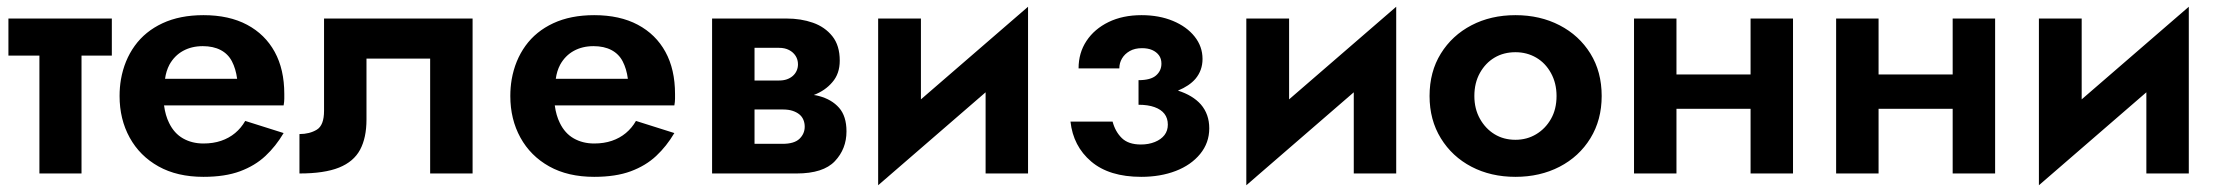

<svg xmlns="http://www.w3.org/2000/svg" viewBox="-20 -515 6584 570"><path d="M312 -460V-350H222V0H97V-350H5V-460Z M467 -202Q471 -172 482 -150Q497 -119 523.5 -104Q550 -89 584 -89Q613 -89 636.5 -97Q660 -105 678 -120Q696 -135 708 -156L822 -120Q799 -81 768 -52Q737 -23 692.5 -6.5Q648 10 584 10Q506 10 450.5 -21Q395 -52 365 -106.5Q335 -161 335 -230Q335 -243 336 -255Q337 -267 339 -279Q349 -336 380 -379Q411 -422 462.5 -446Q514 -470 584 -470Q660 -470 713.5 -441.5Q767 -413 795.5 -361Q824 -309 824 -236V-222Q824 -213 822 -202ZM684 -281Q680 -311 668.5 -333Q657 -355 635 -366.5Q613 -378 582 -378Q549 -378 523.5 -364Q498 -350 483 -323Q473 -304 470 -281Z M1383 0H1257V-341H1068V-160Q1068 -106 1049 -70.5Q1030 -35 986.5 -17.5Q943 0 869 0V-117Q899 -117 920.5 -130Q942 -143 942 -186V-460H1383Z M1627 -202Q1631 -172 1642 -150Q1657 -119 1683.5 -104Q1710 -89 1744 -89Q1773 -89 1796.5 -97Q1820 -105 1838 -120Q1856 -135 1868 -156L1982 -120Q1959 -81 1928 -52Q1897 -23 1852.5 -6.5Q1808 10 1744 10Q1666 10 1610.5 -21Q1555 -52 1525 -106.5Q1495 -161 1495 -230Q1495 -243 1496 -255Q1497 -267 1499 -279Q1509 -336 1540 -379Q1571 -422 1622.5 -446Q1674 -470 1744 -470Q1820 -470 1873.5 -441.5Q1927 -413 1955.5 -361Q1984 -309 1984 -236V-222Q1984 -213 1982 -202ZM1844 -281Q1840 -311 1828.5 -333Q1817 -355 1795 -366.5Q1773 -378 1742 -378Q1709 -378 1683.5 -364Q1658 -350 1643 -323Q1633 -304 1630 -281Z M2094 0V-460H2315Q2358 -460 2393.5 -447.5Q2429 -435 2451 -407.5Q2473 -380 2473 -335Q2473 -296 2451 -271Q2430 -246 2396 -233Q2404 -232 2411 -230Q2449 -220 2471 -195Q2493 -170 2493 -125Q2493 -73 2458.5 -36.5Q2424 0 2345 0ZM2220 -276H2293Q2306 -276 2316 -279.5Q2326 -283 2333.5 -289.5Q2341 -296 2345 -305Q2349 -314 2349 -324Q2349 -338 2342 -349Q2335 -360 2322.5 -366.5Q2310 -373 2293 -373H2220ZM2220 -88H2303Q2338 -88 2353.5 -103Q2369 -118 2369 -139Q2369 -150 2365 -159.5Q2361 -169 2353 -175.5Q2345 -182 2333 -186Q2321 -190 2303 -190H2220Z M2587 35V-460H2714V-220L3032 -495V0H2906V-241Z M3360 -277Q3396 -277 3412 -291Q3428 -305 3428 -326Q3428 -341 3420.5 -351Q3413 -361 3400.5 -366.5Q3388 -372 3370 -372Q3349 -372 3334 -363.5Q3319 -355 3311 -341.5Q3303 -328 3303 -312H3182Q3182 -358 3205.5 -393.5Q3229 -429 3271 -449.5Q3313 -470 3369 -470Q3421 -470 3462 -453Q3503 -436 3526.5 -406.5Q3550 -377 3550 -340Q3550 -306 3529 -281Q3511 -260 3477 -246Q3521 -232 3545 -205Q3570 -176 3570 -134Q3570 -91 3543 -58Q3516 -25 3470.5 -7.5Q3425 10 3368 10Q3273 10 3219.5 -35.5Q3166 -81 3158 -154H3283Q3291 -124 3310.5 -105Q3330 -86 3367 -86Q3390 -86 3408.5 -93.5Q3427 -101 3437 -114Q3447 -127 3447 -145Q3447 -164 3437 -177Q3427 -190 3407.5 -197Q3388 -204 3360 -204Z M3680 35V-460H3807V-220L4125 -495V0H3999V-241Z M4224 -230Q4224 -302 4257.5 -356Q4291 -410 4348.5 -440Q4406 -470 4479 -470Q4552 -470 4610 -440Q4668 -410 4701.5 -356Q4735 -302 4735 -230Q4735 -159 4701.5 -104.5Q4668 -50 4610 -20Q4552 10 4479 10Q4406 10 4348.5 -20Q4291 -50 4257.5 -104.5Q4224 -159 4224 -230ZM4357 -230Q4357 -192 4373.5 -162.5Q4390 -133 4417 -116.5Q4444 -100 4479 -100Q4513 -100 4540.5 -116.5Q4568 -133 4584.5 -162Q4601 -191 4601 -230Q4601 -268 4584.5 -298Q4568 -328 4540.5 -344Q4513 -360 4479 -360Q4444 -360 4417 -344Q4390 -328 4373.5 -298.5Q4357 -269 4357 -230Z M5303 -460V0H5177V-192H4957V0H4831V-460H4957V-294H5177V-460Z M5903 -460V0H5777V-192H5557V0H5431V-460H5557V-294H5777V-460Z M6033 35V-460H6160V-220L6478 -495V0H6352V-241Z"/></svg>

Font: Venryn Sans SemiBold
Style: Regular
Weight: 600
Designer: Owen Earl, indestructible type* (font) & Cristiano Sobral (main changes)
Version: Version 3.60;October 28, 2020;FontCreator 13.0.0.2681 64-bit